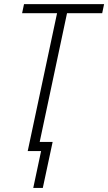

<svg xmlns="http://www.w3.org/2000/svg" viewBox="-20 -734 526 933"><path d="M141.6 179.2 179.7 0H114.7L257.3 -669.9H87.4L96.7 -713.9H485.8L476.6 -669.9H305.7L172.9 -44.4H235.8L188 179.2Z"/></svg>

Font: Open Sans SemiCondensed Light
Style: Italic
Weight: 300
Width: 4
Italic angle: -12°
Designer: Monotype Design Team
Foundry: Monotype Imaging Inc.
Version: Version 3.000